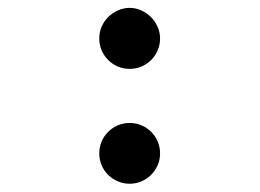

<svg xmlns="http://www.w3.org/2000/svg" viewBox="-20 -438 642 475"><path d="M300.8 -133.8Q316.4 -133.8 330.1 -127.9Q343.8 -122.1 354 -111.8Q364.3 -101.6 370.1 -87.9Q376 -74.2 376 -58.6Q376 -42 369.6 -28.3Q363.3 -14.6 353 -4.6Q342.8 5.4 329.1 11Q315.4 16.6 300.8 16.6Q286.1 16.6 272.5 11Q258.8 5.4 248.3 -4.6Q237.8 -14.6 231.7 -28.6Q225.6 -42.5 225.6 -58.6Q225.6 -74.2 231.4 -87.9Q237.3 -101.6 247.6 -111.8Q257.8 -122.1 271.5 -127.9Q285.2 -133.8 300.8 -133.8ZM300.8 -418.5Q315.4 -418.5 328.9 -412.6Q342.3 -406.7 352.8 -396.5Q363.3 -386.2 369.6 -372.3Q376 -358.4 376 -342.8Q376 -327.1 370.1 -313.5Q364.3 -299.8 354 -289.6Q343.8 -279.3 330.1 -273.4Q316.4 -267.6 300.8 -267.6Q285.2 -267.6 271.5 -273.4Q257.8 -279.3 247.6 -289.6Q237.3 -299.8 231.4 -313.5Q225.6 -327.1 225.6 -342.8Q225.6 -358.9 231.7 -372.6Q237.8 -386.2 248.3 -396.5Q258.8 -406.7 272.5 -412.6Q286.1 -418.5 300.8 -418.5Z"/></svg>

Font: Erica Type
Style: Regular
Weight: 400
Designer: Peter Wiegel
Foundry: Peter Wiegel
Version: Version 1.000 2010 initial release